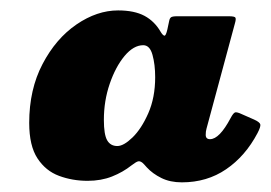

<svg xmlns="http://www.w3.org/2000/svg" viewBox="-20 -826 533 378"><path d="M487 -564Q463 -518.5 425.2 -492.8Q387.5 -467 338 -467Q315 -467 297.8 -475.5Q280.5 -484 269 -496.5Q262.5 -504 260.5 -505.5Q255.5 -509.5 251.5 -508.2Q247.5 -507 239 -500.5Q222 -487 200.5 -478.5Q179 -470 152.5 -470Q122.5 -470 96.2 -479.8Q70 -489.5 53.8 -514.2Q37.5 -539 37.5 -584Q37.5 -650 63.8 -700Q90 -750 130.5 -777.8Q171 -805.5 212.5 -805.5Q244.5 -805.5 264.5 -794.8Q284.5 -784 296.5 -763Q300.5 -756.5 303.5 -755.8Q306.5 -755 309.5 -768L313 -784.5Q314 -790 316.8 -792Q319.5 -794 329 -794H430.5Q442 -794 443.5 -791.2Q445 -788.5 442.5 -780L386.5 -572.5Q385 -567.5 385 -560.5Q385 -552 393.5 -552Q412 -552 434 -593.5Q439.5 -604 443.2 -604.8Q447 -605.5 455.5 -601.5L480.5 -590.5Q491.5 -585.5 492.5 -581Q493.5 -576.5 487 -564ZM285.5 -674Q285.5 -699 280.2 -718Q275 -737 262 -737Q243 -737 225.2 -715.8Q207.5 -694.5 196 -661Q184.5 -627.5 184.5 -590Q184.5 -561 191 -549.8Q197.5 -538.5 211 -538.5Q223.5 -538.5 241 -555.5Q258.5 -572.5 272 -603.2Q285.5 -634 285.5 -674Z"/></svg>

Font: Besley* Condensed Fatface
Style: Italic
Weight: 900
Width: 3
Italic angle: -13°
Designer: Owen Earl
Foundry: indestructible type*
Version: Version 3.000; ttfautohint (v1.8.3)